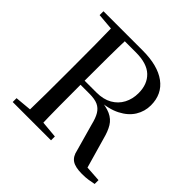

<svg xmlns="http://www.w3.org/2000/svg" viewBox="-185 -908 1095 1095"><g transform="rotate(45 363.0 -360.5)"><path d="M51 0V-31L193 -44H217L360 -31V0ZM150 0Q152 -84 152.5 -169Q153 -254 153 -339V-392Q153 -478 152.5 -562.5Q152 -647 150 -732H259Q256 -648 255.5 -560.5Q255 -473 255 -370V-348Q255 -257 255.5 -171Q256 -85 259 0ZM620 11Q566 11 540 -6.5Q514 -24 506 -64L460 -228Q450 -270 435 -295Q420 -320 395 -331.5Q370 -343 326 -343H206V-376H350Q406 -376 444.5 -398Q483 -420 503 -458Q523 -496 523 -543Q523 -615 480 -656Q437 -697 348 -697H205V-732H367Q489 -732 555.5 -683Q622 -634 622 -544Q622 -495 596.5 -453.5Q571 -412 518.5 -385Q466 -358 384 -353V-363Q446 -359 481 -343Q516 -327 534.5 -296.5Q553 -266 565 -219L623 -16L574 -40L712 -31V0Q693 4 671.5 7.5Q650 11 620 11ZM51 -701V-732H205V-689H193Z"/></g></svg>

Font: Noto Serif SC ExtraLight Medium
Style: Regular
Weight: 500
Version: Version 2.002-H1;hotconv 1.1.0;makeotfexe 2.6.0